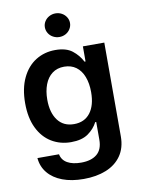

<svg xmlns="http://www.w3.org/2000/svg" viewBox="-101 -809 801 1087"><g transform="rotate(-10 299.5 -265.5)"><path d="M52.7 47.9H176.8Q183.1 81.5 213.6 98.9Q244.1 116.2 293 116.2Q351.1 116.2 383.5 89.4Q416 62.5 416 5.9V-95.7H410.2Q391.6 -59.1 355.2 -33.4Q318.8 -7.8 256.8 -7.8Q194.8 -7.8 145 -37.8Q95.2 -67.9 66.7 -126.7Q38.1 -185.5 38.1 -269.5Q38.1 -354.5 66.9 -414.8Q95.7 -475.1 145.5 -506.1Q195.3 -537.1 257.8 -537.1Q319.8 -537.1 355 -509.8Q390.1 -482.4 410.2 -443.4H416V-530.3H539.1V8.8Q539.1 74.7 507.6 119.9Q476.1 165 420.2 187.5Q364.3 210 291 210Q221.2 210 169.2 190.2Q117.2 170.4 87.2 134Q57.1 97.7 52.7 47.9ZM417 -267.6Q417 -317.9 402.3 -356Q387.7 -394 359.4 -414.8Q331.1 -435.5 291 -435.5Q250.5 -435.5 222.2 -414.1Q193.8 -392.6 179.4 -354.5Q165 -316.4 165 -267.6Q165 -192.9 197.8 -149.2Q230.5 -105.5 291 -105.5Q351.1 -105.5 384 -148.2Q417 -190.9 417 -267.6ZM222.7 -673.8Q222.7 -691.9 232.4 -707.5Q242.2 -723.1 259 -732.2Q275.9 -741.2 294.9 -741.2Q314.5 -741.2 331.1 -732.2Q347.7 -723.1 357.4 -707.5Q367.2 -691.9 367.2 -673.8Q367.2 -655.3 357.4 -639.4Q347.7 -623.5 331.1 -614.5Q314.5 -605.5 294.9 -605.5Q275.9 -605.5 259 -614.5Q242.2 -623.5 232.4 -639.4Q222.7 -655.3 222.7 -673.8Z"/></g></svg>

Font: Pretendard JP SemiBold
Style: Regular
Weight: 600
Designer: Base glyphs from Inter by Rasmus Andersson; Hangeul glyphs from Noto Sans CJK(Source Han Sans) by Jang Soo-young and Kan
Foundry: Kil Hyung-jin
Version: Version 1.309